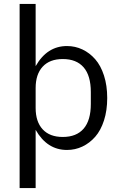

<svg xmlns="http://www.w3.org/2000/svg" viewBox="-20 -740 603 960"><path d="M78.1 200.2V-720.2H158.2V-409.2Q215.3 -509.8 314.9 -509.8Q356 -509.8 392.1 -492.7Q428.2 -475.6 456.1 -443.8Q483.9 -412.1 500 -362.1Q516.1 -312 516.1 -250Q516.1 -188 500 -137.9Q483.9 -87.9 456.1 -56.2Q428.2 -24.4 392.1 -7.3Q356 9.8 314.9 9.8Q215.3 9.8 158.2 -90.8V200.2ZM158.2 -200.2Q158.2 -131.3 193.4 -93.3Q228.5 -55.2 293.9 -55.2Q362.3 -55.2 398.2 -96.7Q434.1 -138.2 434.1 -220.2V-279.8Q434.1 -361.8 398.2 -403.3Q362.3 -444.8 293.9 -444.8Q228.5 -444.8 193.4 -406.7Q158.2 -368.7 158.2 -299.8Z"/></svg>

Font: TASA Orbiter Text
Style: Regular
Weight: 400
Designer: Weizhong Zhang
Version: Version 1.000;Glyphs 3.1.2 (3151)